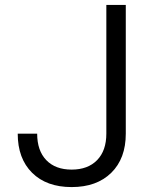

<svg xmlns="http://www.w3.org/2000/svg" viewBox="-20 -750 640 780"><path d="M271 10Q169 10 110.5 -48Q52 -106 52 -207H131Q131 -138 168 -99.5Q205 -61 271 -61Q337 -61 374.5 -99.5Q412 -138 412 -207V-730H491V-207Q491 -106 432 -48Q373 10 271 10Z"/></svg>

Font: JetBrains Mono NL Light
Style: Regular
Weight: 300
Monospace: yes
Designer: Philipp Nurullin, Konstantin Bulenkov
Foundry: JetBrains
Version: Version 2.305; ttfautohint (v1.8.4.7-5d5b)